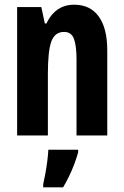

<svg xmlns="http://www.w3.org/2000/svg" viewBox="-20 -577 529 818"><path d="M296 -557Q364 -557 400.5 -507Q437 -457 437 -362V0H306V-324Q306 -382 295 -411.5Q284 -441 253 -441Q214 -441 199 -401Q184 -361 184 -263V0H53V-547H156L171 -477H178Q190 -503 207.5 -521Q225 -539 247 -548Q269 -557 296 -557ZM313 72Q306 97 296 123.5Q286 150 274 174.5Q262 199 249 221H164V208Q168 191 173 164Q178 137 181.5 109Q185 81 186 61H313Z"/></svg>

Font: Noto Sans Display ExtraCondensed
Style: Bold
Weight: 700
Width: 2
Designer: Monotype Design Team
Foundry: Monotype Imaging Inc.
Version: Version 2.003